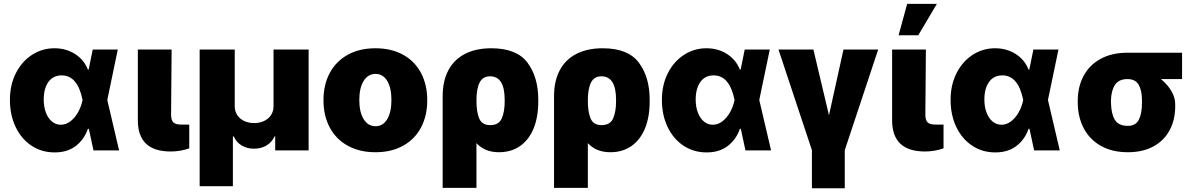

<svg xmlns="http://www.w3.org/2000/svg" viewBox="-20 -791 6301 1010"><path d="M32.2 -265.6Q32.2 -344.7 63.7 -406.5Q95.2 -468.3 148.7 -502.7Q202.1 -537.1 266.6 -537.1Q327.1 -537.1 374.5 -507.1Q421.9 -477.1 442.4 -424.8H446.3L467.8 -530.3H599.6L544.4 -265.1L606.4 0H471.7L447.3 -113.3H442.4Q423.3 -57.6 378.7 -23.2Q334 11.2 266.6 10.7Q199.7 10.7 146.2 -24.4Q92.8 -59.6 62.5 -122.6Q32.2 -185.5 32.2 -265.6ZM299.8 -134.8Q327.1 -134.8 350.8 -153.1Q374.5 -171.4 390.9 -200.9Q407.2 -230.5 414.1 -263.7L414.6 -265.1L414.1 -266.6Q387.7 -394.5 304.7 -394.5Q259.3 -394.5 234.6 -359.9Q210 -325.2 210 -267.6Q210 -229 221.4 -198.7Q232.9 -168.5 253.4 -151.6Q273.9 -134.8 299.8 -134.8Z M882.8 -530.3 879.9 -185.5Q880.9 -157.7 892.3 -146.7Q903.8 -135.7 933.6 -135.7H975.6V-10.7Q928.7 5.9 877.9 5.9Q705.1 5.9 705.1 -158.2V-530.3Z M1030.3 -530.3H1214.8V-231.4Q1214.8 -206.1 1227.8 -186Q1240.7 -166 1263.9 -154.8Q1287.1 -143.6 1316.4 -143.6Q1346.2 -143.6 1369.6 -154.8Q1393.1 -166 1406 -186Q1418.9 -206.1 1418.9 -231.4V-530.3H1603.5V0H1427.7V-73.2H1423.8Q1410.6 -43 1382.1 -25.9Q1353.5 -8.8 1316.4 -8.8Q1279.3 -8.8 1251 -25.9Q1222.7 -43 1210 -73.2H1205.1V188.5H1030.3Z M1681.6 -263.7Q1681.6 -345.2 1714.6 -407Q1747.6 -468.8 1809.3 -502.9Q1871.1 -537.1 1955.1 -537.1Q2039.1 -537.1 2100.6 -502.9Q2162.1 -468.8 2194.8 -407Q2227.5 -345.2 2227.5 -263.7Q2227.5 -182.1 2194.8 -120.4Q2162.1 -58.6 2100.6 -24.4Q2039.1 9.8 1955.1 9.8Q1871.1 9.8 1809.3 -24.4Q1747.6 -58.6 1714.6 -120.4Q1681.6 -182.1 1681.6 -263.7ZM2039.1 -264.6Q2039.1 -328.6 2016.8 -365.5Q1994.6 -402.3 1956.1 -402.3Q1916 -402.3 1893.1 -365.5Q1870.1 -328.6 1870.1 -264.6Q1870.1 -201.2 1893.1 -164.1Q1916 -127 1956.1 -127Q1994.6 -127 2016.8 -164.1Q2039.1 -201.2 2039.1 -264.6Z M2564.5 -537.1Q2698.2 -537.1 2754.9 -461.2Q2811.5 -385.3 2811.5 -266.6V-256.8Q2811.5 -175.3 2786.9 -115.2Q2762.2 -55.2 2715.6 -22.7Q2668.9 9.8 2604.5 9.8Q2530.3 9.8 2486.3 -38.1V197.3H2308.6V-285.2Q2308.6 -364.7 2338.6 -421.4Q2368.7 -478 2426.3 -507.6Q2483.9 -537.1 2564.5 -537.1ZM2558.6 -132.8Q2604 -132.8 2619.4 -168Q2634.8 -203.1 2634.8 -256.8V-266.6Q2634.8 -389.6 2557.6 -389.6Q2519.5 -389.6 2502.9 -356.7Q2486.3 -323.7 2486.3 -262.7V-260.7Q2486.3 -202.1 2501 -167.5Q2515.6 -132.8 2558.6 -132.8Z M3150.4 -537.1Q3284.2 -537.1 3340.8 -461.2Q3397.5 -385.3 3397.5 -266.6V-256.8Q3397.5 -175.3 3372.8 -115.2Q3348.1 -55.2 3301.5 -22.7Q3254.9 9.8 3190.4 9.8Q3116.2 9.8 3072.3 -38.1V197.3H2894.5V-285.2Q2894.5 -364.7 2924.6 -421.4Q2954.6 -478 3012.2 -507.6Q3069.8 -537.1 3150.4 -537.1ZM3144.5 -132.8Q3189.9 -132.8 3205.3 -168Q3220.7 -203.1 3220.7 -256.8V-266.6Q3220.7 -389.6 3143.6 -389.6Q3105.5 -389.6 3088.9 -356.7Q3072.3 -323.7 3072.3 -262.7V-260.7Q3072.3 -202.1 3086.9 -167.5Q3101.6 -132.8 3144.5 -132.8Z M3461.9 -265.6Q3461.9 -344.7 3493.4 -406.5Q3524.9 -468.3 3578.4 -502.7Q3631.8 -537.1 3696.3 -537.1Q3756.8 -537.1 3804.2 -507.1Q3851.6 -477.1 3872.1 -424.8H3876L3897.5 -530.3H4029.3L3974.1 -265.1L4036.1 0H3901.4L3877 -113.3H3872.1Q3853 -57.6 3808.3 -23.2Q3763.7 11.2 3696.3 10.7Q3629.4 10.7 3575.9 -24.4Q3522.5 -59.6 3492.2 -122.6Q3461.9 -185.5 3461.9 -265.6ZM3729.5 -134.8Q3756.8 -134.8 3780.5 -153.1Q3804.2 -171.4 3820.6 -200.9Q3836.9 -230.5 3843.8 -263.7L3844.2 -265.1L3843.8 -266.6Q3817.4 -394.5 3734.4 -394.5Q3689 -394.5 3664.3 -359.9Q3639.6 -325.2 3639.6 -267.6Q3639.6 -229 3651.1 -198.7Q3662.6 -168.5 3683.1 -151.6Q3703.6 -134.8 3729.5 -134.8Z M4258.8 -530.3 4340.8 -184.6 4417 -530.3H4599.6L4423.8 -1V199.2H4251V-1L4075.2 -530.3Z M4850.6 -530.3 4847.7 -185.5Q4848.6 -157.7 4860.1 -146.7Q4871.6 -135.7 4901.4 -135.7H4943.4V-10.7Q4896.5 5.9 4845.7 5.9Q4672.9 5.9 4672.9 -158.2V-530.3ZM4752 -770.5H4908.2L4810.5 -605.5H4707Z M4980.5 -265.6Q4980.5 -344.7 5012 -406.5Q5043.5 -468.3 5096.9 -502.7Q5150.4 -537.1 5214.8 -537.1Q5275.4 -537.1 5322.8 -507.1Q5370.1 -477.1 5390.6 -424.8H5394.5L5416 -530.3H5547.9L5492.7 -265.1L5554.7 0H5419.9L5395.5 -113.3H5390.6Q5371.6 -57.6 5326.9 -23.2Q5282.2 11.2 5214.8 10.7Q5147.9 10.7 5094.5 -24.4Q5041 -59.6 5010.7 -122.6Q4980.5 -185.5 4980.5 -265.6ZM5248 -134.8Q5275.4 -134.8 5299.1 -153.1Q5322.8 -171.4 5339.1 -200.9Q5355.5 -230.5 5362.3 -263.7L5362.8 -265.1L5362.3 -266.6Q5335.9 -394.5 5252.9 -394.5Q5207.5 -394.5 5182.9 -359.9Q5158.2 -325.2 5158.2 -267.6Q5158.2 -229 5169.7 -198.7Q5181.2 -168.5 5201.7 -151.6Q5222.2 -134.8 5248 -134.8Z M5911.1 -513.7H6198.2V-375H6086.9Q6120.6 -347.7 6141.4 -313Q6162.1 -278.3 6162.1 -242.2V-232.4Q6162.1 -160.6 6132.8 -106Q6103.5 -51.3 6047.4 -20.8Q5991.2 9.8 5913.1 9.8Q5830.1 9.8 5770.8 -23.9Q5711.4 -57.6 5680.7 -116.7Q5649.9 -175.8 5649.4 -251V-262.7Q5649.9 -335.4 5680.4 -392.3Q5710.9 -449.2 5769.8 -481.4Q5828.6 -513.7 5911.1 -513.7ZM5913.1 -128.9Q5954.1 -128.9 5970.7 -161.1Q5987.3 -193.4 5987.3 -251V-262.7Q5987.3 -314.5 5970.2 -344.7Q5953.1 -375 5911.1 -375Q5865.2 -375 5845.2 -344.5Q5825.2 -314 5824.2 -262.7V-251Q5825.2 -192.9 5844.5 -160.9Q5863.8 -128.9 5913.1 -128.9Z"/></svg>

Font: Pretendard Std Black
Style: Regular
Weight: 900
Designer: Base glyphs from Inter by Rasmus Andersson; Hangeul glyphs from Noto Sans CJK(Source Han Sans) by Jang Soo-young and Kan
Foundry: Kil Hyung-jin
Version: Version 1.309